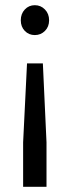

<svg xmlns="http://www.w3.org/2000/svg" viewBox="-20 -557 246 739"><path d="M60 -479Q60 -504 75.5 -520.5Q91 -537 114 -537Q137 -537 153 -520.5Q169 -504 169 -479Q169 -454 153 -438Q137 -422 114 -422Q91 -422 75.5 -438Q60 -454 60 -479ZM159 162H69V-9L84 -313H145L159 -9Z"/></svg>

Font: Montserrat
Style: Regular
Weight: 400
Designer: Julieta Ulanovsky
Foundry: Julieta Ulanovsky
Version: Version 6.001